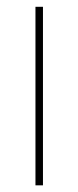

<svg xmlns="http://www.w3.org/2000/svg" viewBox="-20 -556 235 576"><path d="M86.4 0V-535.6H108.9V0Z"/></svg>

Font: Inter 20pt Thin
Style: Regular
Weight: 250
Version: Version 4.001;git-66647c0bb